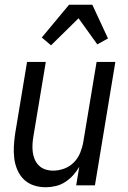

<svg xmlns="http://www.w3.org/2000/svg" viewBox="-20 -781 540 809"><path d="M173 8Q146 8 122 0Q98 -8 80.5 -25Q63 -42 53 -65.5Q43 -89 40 -114.5Q37 -140 38.5 -166.5Q40 -193 44 -219L94 -520H173L121 -208Q118 -191 117 -174Q116 -157 118 -140.5Q120 -124 126.5 -109Q133 -94 144.5 -83Q156 -72 171.5 -67Q187 -62 204 -62Q227 -62 250.5 -70.5Q274 -79 291.5 -97Q309 -115 318 -137.5Q327 -160 331 -183L387 -520H466L380 0H301L314 -78Q303 -59 288 -42.5Q273 -26 254.5 -14Q236 -2 214.5 3Q193 8 173 8ZM195 -590 156 -623 271 -761H369L435 -619L390 -594L311 -704Z"/></svg>

Font: Iosevka Custom
Style: Italic
Weight: 400
Italic angle: -9°
Monospace: yes
Designer: Belleve Invis
Foundry: Belleve Invis
Version: Version 30.3.3; ttfautohint (v1.8.3)